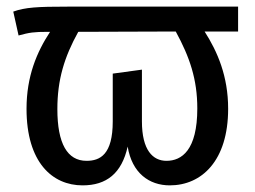

<svg xmlns="http://www.w3.org/2000/svg" viewBox="-20 -547 768 579"><path d="M575 -220C575 -94 528 -62 482 -62C441 -62 408 -94 408 -181V-337L320 -325V-181C320 -81 282 -62 241 -62C183 -62 153 -114 153 -218C153 -307 174 -375 216 -451L510 -452C552 -375 575 -308 575 -220ZM698 -527H183C94 -527 56 -525 20 -512L36 -440C69 -449 82 -451 125 -451H131C91 -390 60 -317 60 -219C60 -57 138 12 229 12C301 12 347 -24 365 -105C378 -25 430 12 492 12C588 12 668 -62 668 -219C668 -317 636 -391 597 -452H698Z"/></svg>

Font: Fira Math
Style: Regular
Weight: 400
Designer: Xiangdong Zeng
Foundry: Xiangdong Zeng
Version: Version 0.3.4